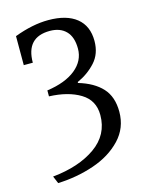

<svg xmlns="http://www.w3.org/2000/svg" viewBox="-102 -703 602 780"><g transform="rotate(-15 199.0 -313.0)"><path d="M337 -508Q337 -454 305 -419Q273 -384 228 -364V-360Q292 -341 326 -304Q360 -267 360 -204Q360 -136 314.5 -88Q269 -40 197 -15.5Q125 9 45 12L32 -19Q143 -30 212.5 -79Q282 -128 282 -211Q282 -273 231 -304Q180 -335 100 -338V-363Q178 -374 221 -409Q264 -444 264 -495Q264 -544 239.5 -569Q215 -594 172 -594Q72 -594 72 -487H34V-609Q111 -638 177 -638Q254 -638 295.5 -604.5Q337 -571 337 -508Z"/></g></svg>

Font: Gupter
Style: Regular
Weight: 400
Designer: Octavio Pardo
Version: Version 1.000